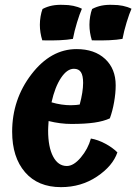

<svg xmlns="http://www.w3.org/2000/svg" viewBox="-20 -753 561 790"><path d="M192 -332Q212 -326 232.5 -323Q253 -320 271 -320Q282 -320 293 -321Q304 -322 308 -323Q315 -349 318.5 -371.5Q322 -394 322 -412Q322 -442 313 -456Q304 -470 284 -470Q256 -470 231 -432.5Q206 -395 192 -332ZM354 -183Q383 -178 413 -162Q443 -146 463 -126Q444 -70 379 -26.5Q314 17 231 17Q136 17 83 -44.5Q30 -106 30 -211Q30 -344 109.5 -447.5Q189 -551 295 -551Q369 -551 412.5 -510.5Q456 -470 456 -402Q456 -370 449.5 -333Q443 -296 432 -266Q406 -254 368 -248.5Q330 -243 274 -243Q251 -243 227.5 -246Q204 -249 180 -255Q179 -239 178.5 -231Q178 -223 178 -216Q178 -148 198.5 -109Q219 -70 255 -70Q283 -70 312.5 -105Q342 -140 354 -183ZM240 -733Q262 -733 281.5 -729Q301 -725 317 -717Q308 -697 297 -661Q286 -625 280 -593Q257 -589 226 -587.5Q195 -586 154 -587Q149 -603 146.5 -619Q144 -635 144 -651Q144 -668 147 -685.5Q150 -703 155 -716Q174 -726 194.5 -730Q215 -734 240 -733ZM444 -733Q466 -733 485.5 -729Q505 -725 521 -717Q512 -697 501 -661Q490 -625 484 -593Q461 -589 430 -587.5Q399 -586 358 -587Q353 -603 350.5 -619Q348 -635 348 -651Q348 -668 351 -685.5Q354 -703 359 -716Q378 -726 398.5 -730Q419 -734 444 -733Z"/></svg>

Font: Atma SemiBold
Style: Regular
Weight: 600
Designer: Gregori Vincens, Jeremie Hornus, Riccardo Olocco, Yoann Minet.
Foundry: black foundry
Version: Version 1.102;PS 1.100;hotconv 1.0.86;makeotf.lib2.5.63406